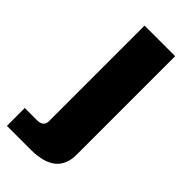

<svg xmlns="http://www.w3.org/2000/svg" viewBox="-275 -540 799 799"><g transform="rotate(45 125.0 -140.0)"><path d="M-50 105H20Q60 105 60 73V-490H240V90Q240 210 90 210H-50Z"/></g></svg>

Font: Xolonium
Style: Bold
Weight: 700
Designer: Severin Meyer
Version: Version 4.2